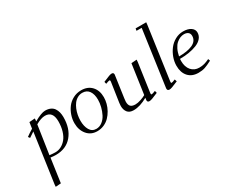

<svg xmlns="http://www.w3.org/2000/svg" viewBox="-139 -1227 2434 2019"><g transform="rotate(-30 1078.5 -217.5)"><path d="M54.2 293.9 56.2 267.1 141.1 -328.1Q102.5 -303.7 78.1 -286.1L63 -306.2Q95.7 -330.6 144 -359.9L154.8 -434.1L223.1 -439L221.2 -411.1L220.2 -404.8Q311.5 -456.1 356.9 -456.1Q394 -456.1 420.9 -443.6Q447.8 -431.2 462.6 -408.9Q477.5 -386.7 484.4 -359.6Q491.2 -332.5 491.2 -298.8Q491.2 -162.6 420.2 -78.9Q349.1 4.9 224.1 4.9Q200.2 4.9 160.2 0L119.1 289.1ZM163.1 -26.9Q206.1 -22 234.9 -22Q271 -22 304.4 -39.3Q337.9 -56.6 364.5 -88.9Q391.1 -121.1 407 -173.1Q422.9 -225.1 422.9 -289.1Q422.9 -410.2 328.1 -410.2Q281.2 -410.2 214.8 -372.1Z M558.6 -187Q558.6 -233.9 574.2 -280.3Q589.8 -326.7 618.4 -365.2Q647 -403.8 692.4 -428Q737.8 -452.1 791.5 -452.1Q871.1 -452.1 917.5 -402.3Q963.9 -352.5 963.9 -270Q963.9 -233.4 953.9 -194.8Q943.8 -156.2 923.6 -120.1Q903.3 -84 875.7 -55.7Q848.1 -27.3 809.6 -10.3Q771 6.8 727.5 6.8Q650.9 6.8 604.7 -48.3Q558.6 -103.5 558.6 -187ZM626.5 -176.8Q626.5 -109.4 652.6 -64.7Q678.7 -20 730.5 -20Q769.5 -20 802.5 -45.2Q835.4 -70.3 855.5 -109.6Q875.5 -148.9 886.5 -193.1Q897.5 -237.3 897.5 -278.8Q897.5 -344.2 870.1 -383.5Q842.8 -422.9 788.6 -422.9Q757.3 -422.9 730.2 -407.7Q703.1 -392.6 684.3 -367.7Q665.5 -342.8 652.3 -310.8Q639.2 -278.8 632.8 -244.6Q626.5 -210.4 626.5 -176.8Z M1049.3 -405.8Q1104 -429.2 1124.5 -436.5Q1145 -443.8 1157.2 -443.8Q1181.6 -443.8 1181.6 -420.9Q1181.6 -419.4 1181.2 -416.7Q1180.7 -414.1 1180.2 -409.4Q1179.7 -404.8 1179.2 -401.9L1143.6 -150.9Q1139.6 -120.6 1139.6 -111.8Q1139.6 -71.8 1157.7 -54.4Q1175.8 -37.1 1214.4 -37.1Q1242.7 -37.1 1281 -49.8Q1319.3 -62.5 1342.3 -76.2L1393.6 -434.1L1459.5 -439L1457.5 -411.1L1408.2 -64.9Q1405.3 -43.9 1415.5 -43.9Q1425.8 -43.9 1461.4 -58.1L1468.3 -30.8Q1416 -8.3 1394 -0.7Q1372.1 6.8 1359.4 6.8Q1334.5 6.8 1334.5 -16.1Q1334.5 -19.5 1336.4 -33.2L1338.4 -45.9Q1245.6 6.8 1168.5 6.8Q1117.7 6.8 1094.5 -23.2Q1071.3 -53.2 1071.3 -99.1Q1071.3 -114.7 1074.2 -136.2L1109.4 -372.1Q1112.3 -393.1 1102.5 -393.1Q1091.3 -393.1 1055.7 -378.9Z M1577.1 -18.1Q1577.1 -21.5 1579.1 -35.2L1672.9 -702.1H1609.9L1614.7 -729H1743.2L1740.7 -702.1L1650.9 -64.9Q1647.9 -43.9 1657.7 -43.9Q1667.5 -43.9 1702.1 -58.1L1710.9 -30.8Q1657.7 -8.3 1636.5 -0.7Q1615.2 6.8 1603 6.8Q1577.1 6.8 1577.1 -18.1Z M1789.6 -172.9Q1789.6 -222.2 1807.4 -271.7Q1825.2 -321.3 1856 -361.6Q1886.7 -401.9 1932.4 -427Q1978 -452.1 2028.8 -452.1Q2087.9 -452.1 2122.3 -428.5Q2156.7 -404.8 2156.7 -367.2Q2156.7 -328.1 2131.3 -298.3Q2106 -268.6 2062.5 -251.5Q2019 -234.4 1967.8 -226.1Q1916.5 -217.8 1858.4 -217.8Q1857.4 -205.6 1857.4 -191.9Q1857.4 -120.1 1893.8 -78.1Q1930.2 -36.1 1989.7 -36.1Q2024.4 -36.1 2052.2 -43.9Q2080.1 -51.8 2113.8 -67.9L2122.6 -43.9Q2068.4 -15.6 2034.7 -4.4Q2001 6.8 1955.6 6.8Q1877.4 6.8 1833.5 -41.7Q1789.6 -90.3 1789.6 -172.9ZM1862.8 -245.1Q1912.6 -245.1 1952.9 -251.5Q1993.2 -257.8 2024.7 -271.5Q2056.2 -285.2 2073.5 -308.6Q2090.8 -332 2090.8 -363.8Q2090.8 -393.1 2072 -407.5Q2053.2 -421.9 2023.4 -421.9Q1999.5 -421.9 1976.1 -412.4Q1952.6 -402.8 1929.9 -383.1Q1907.2 -363.3 1889.4 -327.6Q1871.6 -292 1862.8 -245.1Z"/></g></svg>

Font: Dehuti
Style: Italic
Weight: 400
Version: Version 1.2